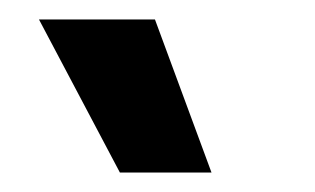

<svg xmlns="http://www.w3.org/2000/svg" viewBox="-20 -773 323 197"><path d="M103 -596 20 -753H139L197 -596Z"/></svg>

Font: Bricolage Grotesque 10pt Condensed SemiBold
Style: Regular
Weight: 600
Width: 3
Designer: Mathieu Triay
Foundry: Atelier Triay
Version: Version 1.000; ttfautohint (v1.8.4.7-5d5b);gftools[0.9.32]